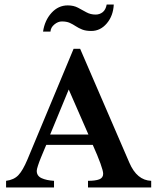

<svg xmlns="http://www.w3.org/2000/svg" viewBox="-20 -827 693 847"><path d="M647 0H368.2V-29.3Q400.9 -29.3 418 -35.9Q435.1 -42.5 435.1 -60.5Q435.1 -72.8 423.1 -106Q411.1 -139.2 389.2 -188H184.1Q181.6 -182.1 175 -166.5Q168.5 -150.9 160.6 -131.8Q152.8 -112.8 147.5 -96.4Q142.1 -80.1 142.1 -73.2Q142.1 -50.8 163.6 -41Q185.1 -31.2 218.3 -29.3V0H6.8V-29.3Q41.5 -33.7 61 -54.2Q80.6 -74.7 101.1 -123.5L304.7 -611.8H333.5L550.8 -108.9Q584 -31.7 647 -29.3ZM370.1 -233.4 283.2 -432.1 201.2 -233.4ZM481.9 -807.1Q479.5 -757.3 451.2 -723.9Q422.9 -690.4 382.8 -690.4Q358.4 -690.4 342.5 -696.8Q326.7 -703.1 314.2 -711.4Q301.8 -719.7 287.8 -726.1Q273.9 -732.4 252.9 -732.4Q235.8 -732.4 219.7 -719Q203.6 -705.6 202.6 -687.5H169.9Q177.2 -737.3 207.3 -770.3Q237.3 -803.2 278.8 -803.2Q304.7 -803.2 324 -793Q343.3 -782.7 361.3 -772.7Q379.4 -762.7 401.9 -762.7Q419.4 -762.7 432.9 -773.2Q446.3 -783.7 450.7 -807.1Z"/></svg>

Font: Scheherazade New SemiBold
Style: Regular
Weight: 600
Designer: SIL International
Foundry: SIL International
Version: Version 4.000